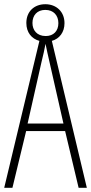

<svg xmlns="http://www.w3.org/2000/svg" viewBox="-20 -891 432 911"><path d="M353 0H392L226 -697C262 -707 286 -738 286 -781C286 -836 247 -871 195 -871C143 -871 105 -837 105 -782C105 -737 130 -707 167 -697L0 0H39L104 -269H289ZM197 -720C155 -720 134 -748 134 -782C134 -818 156 -844 195 -844C234 -844 257 -818 257 -781C257 -744 234 -720 197 -720ZM215 -596 281 -305H111L177 -597C185 -631 191 -654 196 -683C202 -654 207 -630 215 -596Z"/></svg>

Font: Noto Sans Kannada ExtraCondensed ExtraLight
Style: Regular
Weight: 200
Width: 2
Designer: Jelle Bosma - Monotype Design Team
Foundry: Monotype Imaging Inc.
Version: Version 2.005